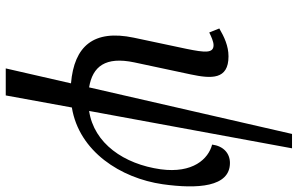

<svg xmlns="http://www.w3.org/2000/svg" viewBox="-204 -596 1036 668"><g transform="rotate(90 314.0 -262.0)"><path d="M218 236H312L354 6C507 -19 600 -164 621 -310C638 -431 631 -544 547 -544C513 -544 488 -521 483 -482C533 -469 584 -415 569 -303C551 -175 479 -71 366 -54L496 -760H446L284 -54C211 -66 176 -111 197 -211L239 -408C254 -479 258 -539 176 -539C140 -539 108 -524 79 -507L93 -472C107 -479 125 -487 137 -487C166 -487 163 -457 150 -393L111 -209C82 -70 140 -2 270 9Z"/></g></svg>

Font: Noto Serif ExtraCondensed
Style: Italic
Weight: 400
Width: 2
Italic angle: -12°
Designer: Monotype Design Team
Foundry: Monotype Imaging Inc.
Version: Version 2.014